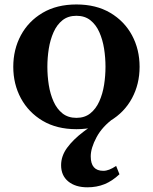

<svg xmlns="http://www.w3.org/2000/svg" viewBox="-20 -554 668 839"><path d="M314 10.5Q228 10.5 166.2 -26.2Q104.5 -63 71.2 -124.8Q38 -186.5 38 -262Q38 -338 71.2 -399.8Q104.5 -461.5 166.2 -498Q228 -534.5 314 -534.5Q400 -534.5 461.8 -498Q523.5 -461.5 556.8 -399.8Q590 -338 590 -262Q590 -186.5 556.8 -124.8Q523.5 -63 461.8 -26.2Q400 10.5 314 10.5ZM314 -39Q350 -39 374.5 -58.5Q399 -78 413.8 -110.8Q428.5 -143.5 434.8 -183Q441 -222.5 441 -262.5Q441 -302 434.8 -341.5Q428.5 -381 414 -413.5Q399.5 -446 375 -465.5Q350.5 -485 314 -485Q277.5 -485 253 -465.5Q228.5 -446 214 -413.2Q199.5 -380.5 193.2 -341.2Q187 -302 187 -262Q187 -222 193.2 -182.5Q199.5 -143 214 -110.5Q228.5 -78 253 -58.5Q277.5 -39 314 -39ZM362 264.5Q309.5 264.5 278.2 238.8Q247 213 247 168Q247 127.5 273.5 91.5Q300 55.5 344.5 21.8Q389 -12 442.5 -44.5L479 -38.5Q427 -1.5 401.8 45.8Q376.5 93 376.5 129.5Q376.5 192.5 431.5 192.5Q456 192.5 487.5 171L502 207.5Q470 237.5 436.2 251Q402.5 264.5 362 264.5Z"/></svg>

Font: Libre Caslon Text SemiBold
Style: Regular
Weight: 600
Designer: Pablo Impallari, Rodrigo Fuenzalida, Katja Schimmel
Foundry: Pablo Impallari, Rodrigo Fuenzalida
Version: Version 2.000